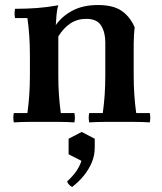

<svg xmlns="http://www.w3.org/2000/svg" viewBox="-20 -485 643 764"><path d="M35 2Q31 -17 35 -35H89Q94 -71 96.5 -107.5Q99 -144 99 -185V-265Q99 -346 89 -413H40Q36 -432 40 -450Q86 -450 126.5 -453Q167 -456 212 -464Q207 -449 205 -426.5Q203 -404 202 -385L212 -340V-185Q212 -144 214.5 -107.5Q217 -71 222 -35H276Q280 -17 276 2Q244 0 214 0Q184 0 156 0Q128 0 98 0Q68 0 35 2ZM335 2Q331 -17 335 -35H389Q394 -71 396.5 -107.5Q399 -144 399 -185V-317Q399 -356 382.5 -383Q366 -410 323 -410Q288 -410 260.5 -392Q233 -374 212 -340L202 -385Q226 -420 268 -442.5Q310 -465 370 -465Q431 -465 464.5 -441.5Q498 -418 516 -376Q514 -361 513 -343.5Q512 -326 512 -311V-185Q512 -144 514.5 -107.5Q517 -71 522 -35H576Q580 -17 576 2Q544 0 514 0Q484 0 456 0Q428 0 398 0Q368 0 335 2ZM305 40 357 67V102Q357 134 345 162Q333 190 313 214.5Q293 239 267 259Q260 255 255 250Q250 245 247 237Q269 217 283 197Q297 177 304 155L253 129V67Z"/></svg>

Font: Poltawski Nowy SemiBold
Style: Regular
Weight: 600
Version: Version 1.001;gftools[0.9.25]